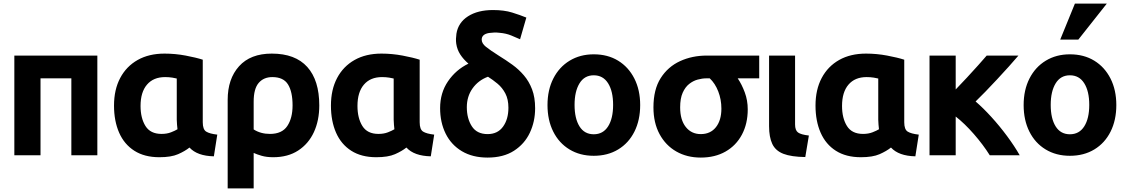

<svg xmlns="http://www.w3.org/2000/svg" viewBox="-20 -849 6288 1071"><path d="M523 -539H60V17H206V-412H378V17H523Z M1037 -26Q1080 21 1173 23L1192 -98Q1149 -103 1130 -115Q1111 -127 1111 -167V-516Q1074 -528 1015.5 -539Q957 -550 898 -550Q811 -550 748 -514.5Q685 -479 650.5 -414Q616 -349 616 -260Q616 -174 644.5 -109Q673 -44 729.5 -8Q786 28 869 28Q935 28 973.5 11Q1012 -6 1037 -26ZM966 -181Q966 -167 967.5 -153.5Q969 -140 970 -128Q957 -120 934 -111Q911 -102 881 -102Q819 -102 791.5 -146Q764 -190 764 -258Q764 -335 800 -377Q836 -419 901 -419Q922 -419 941 -416Q960 -413 966 -411Z M1504 28Q1586 28 1643.5 -9.5Q1701 -47 1731 -112Q1761 -177 1761 -261Q1761 -401 1694 -475.5Q1627 -550 1496 -550Q1377 -550 1313.5 -479.5Q1250 -409 1250 -292V202H1395V4Q1412 12 1439.5 20Q1467 28 1504 28ZM1395 -282Q1395 -354 1423 -386.5Q1451 -419 1499 -419Q1561 -419 1586.5 -378Q1612 -337 1612 -261Q1612 -190 1582.5 -146Q1553 -102 1486 -102Q1434 -102 1395 -127Z M2247 -26Q2290 21 2383 23L2402 -98Q2359 -103 2340 -115Q2321 -127 2321 -167V-516Q2284 -528 2225.5 -539Q2167 -550 2108 -550Q2021 -550 1958 -514.5Q1895 -479 1860.5 -414Q1826 -349 1826 -260Q1826 -174 1854.5 -109Q1883 -44 1939.5 -8Q1996 28 2079 28Q2145 28 2183.5 11Q2222 -6 2247 -26ZM2176 -181Q2176 -167 2177.5 -153.5Q2179 -140 2180 -128Q2167 -120 2144 -111Q2121 -102 2091 -102Q2029 -102 2001.5 -146Q1974 -190 1974 -258Q1974 -335 2010 -377Q2046 -419 2111 -419Q2132 -419 2151 -416Q2170 -413 2176 -411Z M2702 -421Q2729 -404 2755.5 -382Q2782 -360 2799 -327.5Q2816 -295 2816 -248Q2816 -184 2786 -142.5Q2756 -101 2700 -101Q2640 -101 2612 -144.5Q2584 -188 2584 -251Q2584 -311 2616 -356Q2648 -401 2702 -421ZM2593 -494Q2523 -460 2479 -395.5Q2435 -331 2435 -246Q2435 -166 2466 -103.5Q2497 -41 2556.5 -5.5Q2616 30 2700 30Q2788 30 2847 -8Q2906 -46 2935.5 -108.5Q2965 -171 2965 -245Q2965 -306 2948 -350.5Q2931 -395 2902.5 -428.5Q2874 -462 2838 -488Q2802 -514 2763 -538Q2714 -569 2690.5 -588Q2667 -607 2667 -628Q2667 -658 2708 -665Q2722 -667 2736.5 -667.5Q2751 -668 2767 -666Q2803 -663 2832 -651Q2861 -639 2881 -630L2916 -751Q2882 -765 2837 -779Q2792 -793 2730 -793Q2645 -793 2590.5 -758Q2536 -723 2526 -661Q2524 -647 2523.5 -633Q2523 -619 2525 -605Q2530 -572 2547.5 -545Q2565 -518 2593 -494Z M3551 -263Q3551 -347 3518.5 -411Q3486 -475 3428 -510.5Q3370 -546 3292 -546Q3216 -546 3157.5 -510.5Q3099 -475 3066.5 -411Q3034 -347 3034 -263Q3034 -179 3066 -115Q3098 -51 3156.5 -15.5Q3215 20 3292 20Q3370 20 3428.5 -15.5Q3487 -51 3519 -115Q3551 -179 3551 -263ZM3400 -264Q3400 -188 3372 -144Q3344 -100 3292 -100Q3240 -100 3212.5 -144Q3185 -188 3185 -264Q3185 -339 3212.5 -384Q3240 -429 3292 -429Q3344 -429 3372 -384.5Q3400 -340 3400 -264Z M4151 -239Q4151 -289 4134.5 -333.5Q4118 -378 4095 -412H4215V-539H3923Q3841 -539 3773.5 -508Q3706 -477 3665.5 -413.5Q3625 -350 3625 -250Q3625 -164 3659 -101Q3693 -38 3752.5 -4Q3812 30 3889 30Q3968 30 4027 -3.5Q4086 -37 4118.5 -98Q4151 -159 4151 -239ZM4004 -243Q4004 -178 3973.5 -139.5Q3943 -101 3889 -101Q3837 -101 3805.5 -140.5Q3774 -180 3774 -250Q3774 -300 3788 -331.5Q3802 -363 3824 -380.5Q3846 -398 3871.5 -405Q3897 -412 3920 -412H3939Q3969 -384 3986.5 -339Q4004 -294 4004 -243Z M4492 -93Q4448 -98 4431.5 -110Q4415 -122 4415 -155V-539H4270V-173V-145Q4270 -84 4288 -46Q4306 -8 4350 9Q4394 26 4472 27Z M4950 -26Q4993 21 5086 23L5105 -98Q5062 -103 5043 -115Q5024 -127 5024 -167V-516Q4987 -528 4928.5 -539Q4870 -550 4811 -550Q4724 -550 4661 -514.5Q4598 -479 4563.5 -414Q4529 -349 4529 -260Q4529 -174 4557.5 -109Q4586 -44 4642.5 -8Q4699 28 4782 28Q4848 28 4886.5 11Q4925 -6 4950 -26ZM4879 -181Q4879 -167 4880.5 -153.5Q4882 -140 4883 -128Q4870 -120 4847 -111Q4824 -102 4794 -102Q4732 -102 4704.5 -146Q4677 -190 4677 -258Q4677 -335 4713 -377Q4749 -419 4814 -419Q4835 -419 4854 -416Q4873 -413 4879 -411Z M5311 17V-199Q5361 -160 5412.5 -101Q5464 -42 5501 17H5668Q5639 -34 5597.5 -90Q5556 -146 5510 -196.5Q5464 -247 5422 -283Q5445 -305 5476.5 -337.5Q5508 -370 5542 -406.5Q5576 -443 5607.5 -478Q5639 -513 5661 -539H5484Q5466 -518 5436.5 -485Q5407 -452 5374 -416.5Q5341 -381 5311 -350V-539H5165V17Z M6207 -263Q6207 -347 6174.5 -411Q6142 -475 6084 -510.5Q6026 -546 5948 -546Q5872 -546 5813.5 -510.5Q5755 -475 5722.5 -411Q5690 -347 5690 -263Q5690 -179 5722 -115Q5754 -51 5812.5 -15.5Q5871 20 5948 20Q6026 20 6084.5 -15.5Q6143 -51 6175 -115Q6207 -179 6207 -263ZM6056 -264Q6056 -188 6028 -144Q6000 -100 5948 -100Q5896 -100 5868.5 -144Q5841 -188 5841 -264Q5841 -339 5868.5 -384Q5896 -429 5948 -429Q6000 -429 6028 -384.5Q6056 -340 6056 -264ZM5995 -628 6154 -829H5976L5894 -628Z"/></svg>

Font: Repo Bold
Style: Bold
Weight: 700
Designer: Stefan Peev
Foundry: Context Ltd
Version: Version 1.502